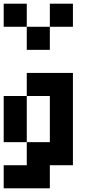

<svg xmlns="http://www.w3.org/2000/svg" viewBox="-20 -895 540 1040"><path d="M0 -750V-875H125V-750ZM250 -750V-875H375V-750ZM125 -625V-750H250V-625ZM0 0H125V-125H0V-375H125V-125H250V-375H125V-500H375V0H250V125H0Z"/></svg>

Font: Tiny5
Style: Regular
Weight: 400
Designer: Stefan Schmidt
Foundry: Made with Bits'n'Picas by Kreative Software
Version: Version 1.002; ttfautohint (v1.8.4.7-5d5b)